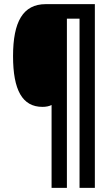

<svg xmlns="http://www.w3.org/2000/svg" viewBox="-20 -780 540 927"><path d="M438 127V-760H201C91 -760 43 -675 43 -509C43 -345 88 -264 185 -264C202 -264 217 -267 229 -273V127H303V-690H364V127Z"/></svg>

Font: Noto Sans Lao Looped ExtraCondensed
Style: Bold
Weight: 700
Width: 2
Designer: Mark Frömberg, Ben Mitchell
Foundry: The Fontpad Ltd
Version: Version 1.002